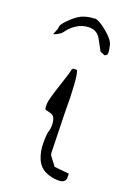

<svg xmlns="http://www.w3.org/2000/svg" viewBox="-163 -670 503 718"><g transform="rotate(20 88.5 -311.0)"><path d="M-38.9 -511Q-39.9 -511.5 -39.9 -513.5Q-39.9 -513.5 -38.9 -514Q-38.9 -515.4 -34.1 -525.2Q-29.8 -534.6 -28.9 -545.3Q-28 -555.6 -0.8 -581.2Q26.4 -606.3 47.3 -611.8Q67.8 -617.8 85.4 -617.9L86.3 -618.9Q102.4 -619 135.4 -591.9Q168.8 -564.8 173.3 -544.3Q177.8 -523.9 177.9 -516.5Q178 -508.7 174.6 -505.8Q170.7 -502.8 167.3 -501.8Q167.3 -501.8 148.7 -509.5Q148.7 -509.5 124.4 -554.2Q109.6 -580.5 77.8 -580.3Q51.5 -580.1 28.1 -564.8Q7.7 -551.4 -5.3 -532.3Q-12.6 -521.5 -33.5 -512.5Q-38.4 -510.6 -38.9 -511ZM101.6 -245.1 105.5 -90.8Q106.4 -85.9 107.4 -82L134.8 -45.9L193.4 -40V-24.4Q193.4 -2.9 165 -2.9Q136.7 -2.9 112.3 -14.6Q87.9 -26.4 76.2 -53.7Q64.5 -81.1 64.5 -116.2Q64.5 -151.4 68.4 -163.1Q72.3 -174.8 72.3 -186.5Q72.3 -225.6 50.8 -229.5L29.3 -235.4Q26.4 -241.2 26.9 -257.8Q27.3 -274.4 47.9 -335.9Q68.4 -397.5 69.3 -406.2Q70.3 -415 78.1 -415H89.8Q101.6 -385.7 101.6 -245.1Z"/></g></svg>

Font: Drukaatie burti
Style: Thin
Weight: 100
Version: Version 0.14